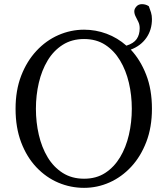

<svg xmlns="http://www.w3.org/2000/svg" viewBox="-20 -889 809 925"><path d="M385 -28Q444 -28 487 -56Q530 -84 558.5 -131.5Q587 -179 601 -239.5Q615 -300 615 -365Q615 -430 601 -490Q587 -550 558.5 -597.5Q530 -645 487 -673Q444 -701 385 -701Q326 -701 282 -673Q238 -645 209.5 -597.5Q181 -550 167 -490Q153 -430 153 -365Q153 -300 167 -239.5Q181 -179 209.5 -131.5Q238 -84 282 -56Q326 -28 385 -28ZM712 -797Q712 -745 685 -706.5Q658 -668 610 -650Q656 -601 684 -529.5Q712 -458 712 -365Q712 -276 685 -205.5Q658 -135 612 -85.5Q566 -36 507.5 -10Q449 16 385 16Q320 16 261 -9Q202 -34 155.5 -83Q109 -132 82 -203Q55 -274 55 -365Q55 -454 82 -524Q109 -594 155.5 -644Q202 -694 261.5 -720Q321 -746 385 -746Q441 -746 493.5 -726.5Q546 -707 589 -669Q624 -680 638.5 -701Q653 -722 653 -753Q653 -770 646.5 -783.5Q640 -797 633.5 -809.5Q627 -822 627 -835Q627 -846 637 -857.5Q647 -869 664 -869Q671 -869 679.5 -867Q688 -865 697 -859Q703 -844 707.5 -829Q712 -814 712 -797Z"/></svg>

Font: Shippori Mincho TTF
Style: Regular
Weight: 400
Version: Version 2.100